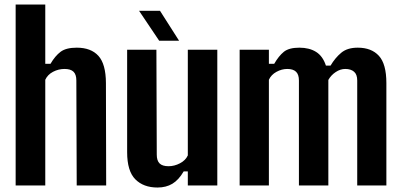

<svg xmlns="http://www.w3.org/2000/svg" viewBox="-20 -820 1776 849"><path d="M49.2 0V-800H180.2V-538H203.4Q223.7 -572.7 247.9 -591Q272.2 -609.2 319.2 -609.2Q382.4 -609.2 415.2 -573Q448 -536.8 448.4 -453.1L449.5 0H319.2L317.6 -464.1Q317.6 -490.4 305.2 -502.7Q292.7 -515.1 265.2 -515.1Q238.6 -515.1 214.5 -502.5Q190.5 -489.9 180.2 -467.3V0Z M676.5 9.2Q614.4 9.2 578.3 -27.2Q542.2 -63.6 542.2 -147V-600H671.6L673.2 -136.1Q673.2 -109.7 685.6 -97.4Q698 -85 725.4 -85Q751.1 -85 775.9 -98Q800.6 -110.9 810.5 -132.8V-600H940.9V0H810.5V-62.2H792.3Q770 -24 742.1 -7.4Q714.3 9.2 676.5 9.2ZM683.8 -640 594.9 -772.3H687.5L771.8 -640Z M1039.7 0V-600H1169V-538H1192.6Q1212.3 -572.3 1235 -590.8Q1257.7 -609.2 1303.7 -609.2Q1347.9 -609.2 1377.7 -590.5Q1407.6 -571.7 1421.2 -529.8H1441.6Q1461.9 -564.2 1488.9 -586.7Q1515.8 -609.2 1561.8 -609.2Q1622.5 -609.2 1655.4 -573.2Q1688.4 -537.2 1688.5 -453.1V0H1559.6V-464.1Q1559.6 -490.8 1545.5 -502.9Q1531.4 -515.1 1506.7 -515.1Q1484.9 -515.1 1464.3 -501.3Q1443.6 -487.5 1431.9 -466.5V0H1301.8V-464.1Q1301.8 -490.4 1289.1 -502.7Q1276.3 -515.1 1250.2 -515.1Q1225.8 -515.1 1202.4 -502.3Q1179 -489.5 1169 -467.3V0Z"/></svg>

Font: Big Shoulders Thin
Style: Regular
Weight: 100
Version: Version 2.002